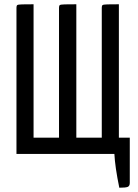

<svg xmlns="http://www.w3.org/2000/svg" viewBox="-20 -720 646 898"><path d="M538 158Q518 61 515 0H57V-684Q57 -693 60.5 -696Q64 -699 83.5 -699.5Q103 -700 137 -700V-76H256V-684Q256 -693 259.5 -696Q263 -699 283 -699.5Q303 -700 337 -700V-76H456V-684Q456 -693 459.5 -696Q463 -699 482.5 -699.5Q502 -700 536 -700V-76H587V135Q587 150 577.5 154Q568 158 538 158Z"/></svg>

Font: Yanone Kaffeesatz
Style: Regular
Weight: 400
Designer: Yanone (Cyrillic: Daniel Pouzeot & Huerta Tipografica)
Foundry: Yanone
Version: Version 1.100;PS 001.100;hotconv 1.0.70;makeotf.lib2.5.58329